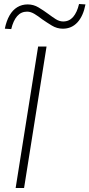

<svg xmlns="http://www.w3.org/2000/svg" viewBox="-20 -937 446 957"><path d="M58 0 170 -705H212L100 0ZM36 -792 4 -794Q12 -833 27.5 -860Q43 -887 66 -901Q89 -915 118 -915Q147 -915 172 -900Q197 -885 220 -868Q240 -853 258 -841.5Q276 -830 295 -830Q325 -830 344.5 -852.5Q364 -875 374 -917L406 -915Q395 -857 366 -825.5Q337 -794 293 -794Q264 -794 238.5 -809.5Q213 -825 190 -841Q171 -856 152 -867.5Q133 -879 115 -879Q85 -879 65.5 -856.5Q46 -834 36 -792Z"/></svg>

Font: Nunito Sans 12pt ExtraLight 12pt ExtraLight
Style: Italic
Weight: 250
Italic angle: -9°
Version: Version 3.101;gftools[0.9.27]